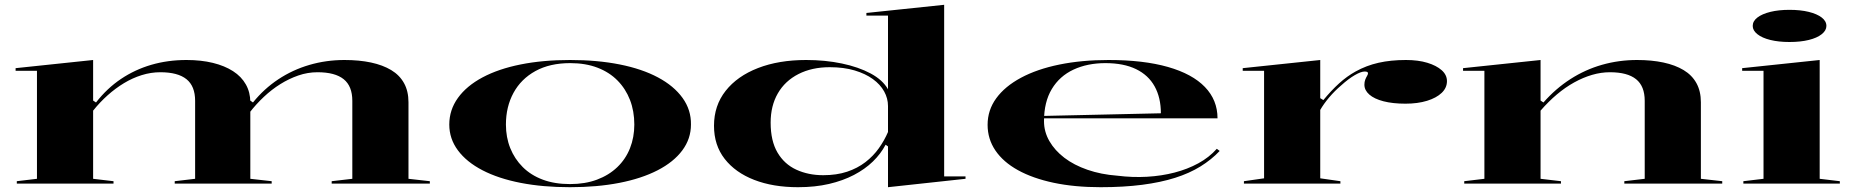

<svg xmlns="http://www.w3.org/2000/svg" viewBox="-20 -765 7736 800"><path d="M50 0V-10L134 -20V-470H45V-481L368 -515V-346L380 -338Q426 -397 484 -436Q542 -475 610.5 -495Q679 -515 757 -515Q818 -515 867 -503Q916 -491 951 -468.5Q986 -446 1004.5 -413Q1023 -380 1023 -339V-20L1112 -10V0H708V-10L793 -20V-345Q793 -406 757 -435Q721 -464 648 -464Q609 -464 570.5 -452Q532 -440 496.5 -418.5Q461 -397 428.5 -368Q396 -339 368 -304V-20L453 -10V0ZM1362 0V-10L1448 -20V-345Q1448 -406 1412 -435Q1376 -464 1303 -464Q1262 -464 1223 -450.5Q1184 -437 1148 -414.5Q1112 -392 1079.5 -361.5Q1047 -331 1020 -296V-348L1034 -338Q1080 -395 1139.5 -434.5Q1199 -474 1269 -494.5Q1339 -515 1415 -515Q1477 -515 1526 -504.5Q1575 -494 1610 -473Q1645 -452 1663.5 -418.5Q1682 -385 1682 -339V-20L1771 -10V0Z M2355 -515Q2469 -515 2562 -496.5Q2655 -478 2721.5 -442.5Q2788 -407 2824 -357Q2860 -307 2859 -246Q2859 -187 2823 -138.5Q2787 -90 2720 -55.5Q2653 -21 2560.5 -3Q2468 15 2355 15Q2242 15 2149.5 -3Q2057 -21 1990.5 -55.5Q1924 -90 1888 -138.5Q1852 -187 1852 -246Q1852 -307 1888 -357Q1924 -407 1990.5 -442.5Q2057 -478 2149.5 -496.5Q2242 -515 2355 -515ZM2356 -502Q2271 -502 2211 -469Q2151 -436 2119.5 -378Q2088 -320 2088 -246Q2088 -193 2106 -148Q2124 -103 2158 -69Q2192 -35 2241.5 -16.5Q2291 2 2355 2Q2418 2 2467.5 -16.5Q2517 -35 2552 -68.5Q2587 -102 2605 -147.5Q2623 -193 2623 -246Q2623 -302 2605 -348.5Q2587 -395 2553 -429.5Q2519 -464 2469.5 -483Q2420 -502 2356 -502Z M3914 -745V-30H4003V-20L3680 15V-155L3670 -162Q3650 -124 3617 -92Q3584 -60 3538 -36Q3492 -12 3434 1.5Q3376 15 3305 15Q3201 15 3122.5 -15.5Q3044 -46 2999.5 -103Q2955 -160 2955 -241Q2955 -325 3003.5 -386.5Q3052 -448 3138.5 -481.5Q3225 -515 3339 -515Q3418 -515 3487.5 -500.5Q3557 -486 3607.5 -459Q3658 -432 3680 -393V-700H3590V-711ZM3437 -485Q3363 -485 3307 -456.5Q3251 -428 3221 -376Q3191 -324 3191 -254Q3191 -178 3219.5 -129.5Q3248 -81 3298 -58Q3348 -35 3410 -35Q3466 -35 3509.5 -49.5Q3553 -64 3586 -89.5Q3619 -115 3642 -147.5Q3665 -180 3680 -215V-323Q3680 -355 3664 -384Q3648 -413 3617 -435.5Q3586 -458 3541 -471.5Q3496 -485 3437 -485Z M4599 -515Q4745 -515 4846.5 -486Q4948 -457 5000.5 -402.5Q5053 -348 5053 -272H4328V-282L4817 -293Q4817 -358 4791 -405Q4765 -452 4713.5 -477Q4662 -502 4586 -502Q4511 -502 4453 -475Q4395 -448 4362.5 -394Q4330 -340 4330 -260Q4330 -216 4352.5 -177Q4375 -138 4415 -107.5Q4455 -77 4511.5 -57.5Q4568 -38 4635 -33Q4699 -25 4759.5 -28.5Q4820 -32 4874 -46Q4928 -60 4973 -84.5Q5018 -109 5050 -145L5062 -136Q5028 -100 4982 -71.5Q4936 -43 4876 -24Q4816 -5 4739 5Q4662 15 4566 15Q4457 15 4370 -3.5Q4283 -22 4221.5 -56Q4160 -90 4127.5 -138Q4095 -186 4095 -245Q4095 -306 4131 -355.5Q4167 -405 4234 -441Q4301 -477 4394 -496Q4487 -515 4599 -515Z M5163 0V-10L5247 -22V-470H5158V-481L5481 -515V-356L5494 -348Q5527 -388 5559.5 -417.5Q5592 -447 5628 -467Q5673 -492 5724 -503.5Q5775 -515 5838 -515Q5889 -515 5927 -503.5Q5965 -492 5987 -472.5Q6009 -453 6009 -427Q6009 -399 5987 -378Q5965 -357 5926 -345Q5887 -333 5836 -333Q5783 -333 5744.5 -343Q5706 -353 5685.5 -371Q5665 -389 5665 -412Q5665 -424 5668.5 -433Q5672 -442 5676 -448.5Q5680 -455 5680 -460Q5680 -467 5666 -467Q5651 -467 5625 -452Q5599 -437 5568 -409Q5541 -386 5518.5 -359.5Q5496 -333 5481 -307V-22L5565 -10V0Z M7156 -10V0H6748V-10L6833 -20V-345Q6833 -406 6797 -435Q6761 -464 6688 -464Q6651 -464 6613.5 -453Q6576 -442 6539 -421.5Q6502 -401 6467 -371.5Q6432 -342 6399 -304V-20L6484 -10V0H6081V-10L6165 -20V-470H6076V-481L6399 -515V-346L6411 -338Q6462 -396 6523.5 -435.5Q6585 -475 6655 -495Q6725 -515 6801 -515Q6862 -515 6911 -504.5Q6960 -494 6995 -473Q7030 -452 7048.5 -418.5Q7067 -385 7067 -339V-20Z M7436 -590Q7391 -590 7356.5 -598.5Q7322 -607 7302.5 -622.5Q7283 -638 7283 -657Q7283 -677 7302.5 -692Q7322 -707 7356.5 -715.5Q7391 -724 7436 -724Q7482 -724 7516.5 -715.5Q7551 -707 7570.5 -692Q7590 -677 7590 -657Q7590 -638 7570.5 -622.5Q7551 -607 7516.5 -598.5Q7482 -590 7436 -590ZM7244 0V-10L7328 -20V-470H7239V-481L7562 -515V-20L7646 -10V0Z"/></svg>

Font: Kalnia Expanded
Style: Regular
Weight: 400
Width: 7
Designer: Frida Medrano
Foundry: Frida Medrano
Version: Version 1.105